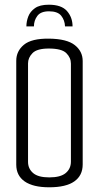

<svg xmlns="http://www.w3.org/2000/svg" viewBox="-20 -792 419 815"><path d="M187 -772Q241 -772 264.5 -745Q288 -718 288 -680H256Q255 -706 240 -725Q225 -744 188 -744Q153 -744 138.5 -724.5Q124 -705 124 -680H92Q92 -701 100 -722Q108 -743 128.5 -757.5Q149 -772 187 -772ZM189 3Q120 3 84.5 -22Q49 -47 49 -93V-534Q49 -575 81.5 -602Q114 -629 189 -628Q264 -627 297.5 -600.5Q331 -574 331 -533V-94Q331 -47 295.5 -22Q260 3 189 3ZM189 -39Q237 -39 259 -57.5Q281 -76 281 -106V-522Q281 -547 261.5 -566.5Q242 -586 187 -586Q137 -586 118 -566.5Q99 -547 99 -523V-105Q99 -76 120.5 -57.5Q142 -39 189 -39Z"/></svg>

Font: Smooch Sans
Style: Regular
Weight: 400
Designer: Robert E. Leuschke
Foundry: Robert E. Leuschke
Version: Version 1.010; ttfautohint (v1.8.3)